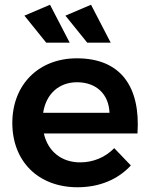

<svg xmlns="http://www.w3.org/2000/svg" viewBox="-20 -785 632 810"><path d="M175 -605H274L191 -765L83 -719ZM348 -605H447L364 -765L256 -719ZM304 -539C144 -539 32 -429 32 -266C32 -105 141 5 307 5C401 5 479 -29 532 -87L462 -160C424 -121 373 -100 318 -100C240 -100 182 -146 165 -222H560C573 -416 492 -539 304 -539ZM442 -309H162C174 -388 228 -438 305 -438C386 -438 439 -388 442 -309Z"/></svg>

Font: Montserrat_SPRD_medium Medium
Style: Regular
Weight: 400
Designer: Julieta Ulanovsky edited by Nelly Hempel
Foundry: Julieta Ulanovsky
Version: Version 4.000;PS 004.000;hotconv 1.0.88;makeotf.lib2.5.64775